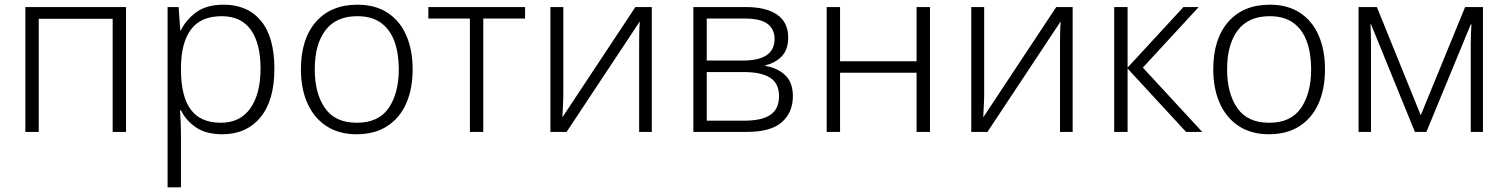

<svg xmlns="http://www.w3.org/2000/svg" viewBox="-20 -562 6411 818"><path d="M517 -532V0H460V-482H145V0H88V-532Z M933 -542Q1035 -542 1092 -473Q1149 -404 1149 -269Q1149 -134 1089.5 -62Q1030 10 927 10Q857 10 814 -20Q771 -50 751 -92H747Q749 -67 750 -37.5Q751 -8 751 17V236H694V-532H741L748 -433H751Q771 -476 815 -509Q859 -542 933 -542ZM925 -493Q836 -493 794 -437Q752 -381 751 -276V-266Q751 -152 792.5 -95.5Q834 -39 921 -39Q1003 -39 1046.5 -100.5Q1090 -162 1090 -270Q1090 -377 1048.5 -435Q1007 -493 925 -493Z M1738 -267Q1738 -183 1710.5 -121Q1683 -59 1629.5 -24.5Q1576 10 1499 10Q1425 10 1372 -24Q1319 -58 1290.5 -120.5Q1262 -183 1262 -267Q1262 -396 1326 -469Q1390 -542 1503 -542Q1579 -542 1631.5 -507.5Q1684 -473 1711 -411Q1738 -349 1738 -267ZM1321 -267Q1321 -164 1364.5 -101.5Q1408 -39 1500 -39Q1593 -39 1636 -102Q1679 -165 1679 -267Q1679 -333 1661 -384Q1643 -435 1604 -464Q1565 -493 1502 -493Q1412 -493 1366.5 -433Q1321 -373 1321 -267Z M2217 -483H2039V0H1982V-483H1805V-532H2217Z M2380 -162Q2380 -140 2378.5 -112Q2377 -84 2376 -62L2687 -532H2757V0H2703V-371Q2703 -393 2703.5 -421.5Q2704 -450 2706 -471L2394 0H2325V-532H2380Z M3338 -402Q3338 -351 3311 -322.5Q3284 -294 3241 -284V-281Q3292 -273 3325 -242Q3358 -211 3358 -152Q3358 -83 3311 -41.5Q3264 0 3162 0H2934V-532H3157Q3244 -532 3291 -499.5Q3338 -467 3338 -402ZM3280 -396Q3280 -437 3250.5 -460Q3221 -483 3152 -483H2991V-304H3145Q3280 -304 3280 -396ZM3299 -152Q3299 -207 3261 -231Q3223 -255 3150 -255H2991V-48H3153Q3226 -48 3262.5 -73Q3299 -98 3299 -152Z M3559 -532V-301H3885V-532H3942V0H3885V-252H3559V0H3502V-532Z M4173 -162Q4173 -140 4171.5 -112Q4170 -84 4169 -62L4480 -532H4550V0H4496V-371Q4496 -393 4496.5 -421.5Q4497 -450 4499 -471L4187 0H4118V-532H4173Z M5022 -532H5087L4849 -274L5102 0H5033L4784 -270V0H4727V-532H4784V-274Z M5625 -267Q5625 -183 5597.5 -121Q5570 -59 5516.5 -24.5Q5463 10 5386 10Q5312 10 5259 -24Q5206 -58 5177.5 -120.5Q5149 -183 5149 -267Q5149 -396 5213 -469Q5277 -542 5390 -542Q5466 -542 5518.5 -507.5Q5571 -473 5598 -411Q5625 -349 5625 -267ZM5208 -267Q5208 -164 5251.5 -101.5Q5295 -39 5387 -39Q5480 -39 5523 -102Q5566 -165 5566 -267Q5566 -333 5548 -384Q5530 -435 5491 -464Q5452 -493 5389 -493Q5299 -493 5253.5 -433Q5208 -373 5208 -267Z M6298 -532V0H6246V-374Q6246 -413 6249 -458H6246L6057 0H6008L5821 -459H5819Q5820 -436 5820.5 -415.5Q5821 -395 5821 -371V0H5768V-532H5846L6033 -71L6222 -532Z"/></svg>

Font: RS Noto Sans Light
Style: Regular
Weight: 300
Designer: Monotype Design Team
Foundry: Monotype Imaging Inc.
Version: Version 3.10